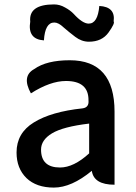

<svg xmlns="http://www.w3.org/2000/svg" viewBox="-20 -837 615 870"><path d="M396 -63Q304 13 224 13Q145 13 100 -30Q55 -74 55 -146Q55 -234 133 -282Q212 -331 354 -346Q384 -350 381 -382Q382 -470 279 -470Q208 -470 120 -414Q77 -492 135 -524Q191 -564 296 -564Q499 -564 499 -331V0Q405 0 396 -63ZM252 -78Q314 -78 384 -142V-277Q266 -263 216 -233Q166 -203 166 -159Q166 -78 252 -78ZM383 -648Q350 -648 321 -670Q292 -692 268 -713Q245 -735 226 -735Q184 -735 179 -654Q104 -659 117 -739Q109 -817 225 -817Q251 -817 275 -803Q299 -790 314 -774Q354 -730 382 -730Q423 -730 430 -810Q504 -806 495 -740Q502 -732 472 -690Q442 -648 383 -648Z"/></svg>

Font: Swei Half Moon CJK TC
Style: Medium
Weight: 500
Version: Version 2.125